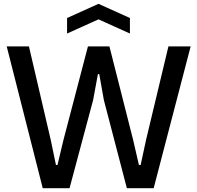

<svg xmlns="http://www.w3.org/2000/svg" viewBox="-20 -982 1027 1002"><path d="M15 -740H131L245 -251L272 -121H280L311 -251L439 -740H551L675 -251L705 -121H714L742 -251L859 -740H975L782 0H642L522 -460L498 -595H491L466 -460L343 0H203ZM330 -888 494 -962 658 -888V-807L494 -881L330 -807Z"/></svg>

Font: Encode Sans Narrow
Style: Medium
Weight: 500
Designer: Pablo Impallari, Andres Torresi
Foundry: Pablo Impallari, Andres Torresi
Version: Version 1.000; ttfautohint (v1.00) -l 8 -r 50 -G 200 -x 14 -